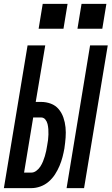

<svg xmlns="http://www.w3.org/2000/svg" viewBox="-33 -969 575 989"><path d="M310 0 431 -735H522L400 0ZM-13 0 109 -735H200L151 -444H178Q205 -444 229 -435Q253 -426 269 -407Q285 -388 293.5 -363.5Q302 -339 304.5 -313Q307 -287 305 -260.5Q303 -234 299 -207V-206Q299 -206 299 -206Q299 -206 299 -206Q295 -183 289 -160Q283 -137 273.5 -114.5Q264 -92 250.5 -71Q237 -50 218 -33.5Q199 -17 175.5 -8.5Q152 0 129 0ZM129 -80Q142 -80 154.5 -89.5Q167 -99 175 -111.5Q183 -124 188.5 -137.5Q194 -151 198 -164.5Q202 -178 205 -192Q208 -206 210 -220Q213 -234 214.5 -248Q216 -262 216.5 -276Q217 -290 216 -303.5Q215 -317 212 -330Q209 -343 200.5 -353.5Q192 -364 178 -364H138L91 -80ZM366 -821 387 -949H515L494 -821ZM166 -821 187 -949H315L294 -821Z"/></svg>

Font: Iosevka SS04 Medium Oblique
Style: Regular
Weight: 500
Italic angle: -9°
Monospace: yes
Designer: Belleve Invis
Foundry: Belleve Invis
Version: Version 19.0.0; ttfautohint (v1.8.4)